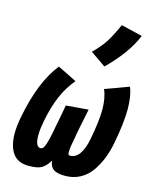

<svg xmlns="http://www.w3.org/2000/svg" viewBox="-119 -872 764 957"><g transform="rotate(15 263.0 -393.5)"><path d="M279.3 -626Q319.8 -666.5 340.8 -699.2Q361.8 -731.9 389.2 -793L499 -766.6Q460 -670.9 358.4 -571.3Q345.2 -580.6 318.8 -598.9Q292.5 -617.2 279.3 -626ZM223.1 -334Q242.7 -335.4 281 -338.6Q319.3 -341.8 338.4 -343.3Q333 -318.8 323.2 -269.8Q313.5 -220.7 311.5 -210.4Q310.5 -201.7 309.6 -197.8Q297.4 -138.2 297.4 -113.3Q297.4 -104 299.8 -100.8Q302.2 -97.7 307.6 -97.7Q364.7 -97.7 385.7 -205.1Q404.3 -302.7 404.3 -359.9Q404.3 -421.4 385.7 -462.4Q406.2 -469.7 447 -484.6Q487.8 -499.5 507.8 -507.3Q525.9 -463.4 525.9 -393.6Q525.9 -324.2 504.9 -215.3Q496.6 -171.4 481.9 -134.3Q467.3 -97.2 444.6 -64.5Q421.9 -31.7 387.2 -12.9Q352.5 5.9 309.6 5.9Q268.1 5.9 249.8 -7.1Q231.4 -20 228 -50.8Q210.4 -21 189 -8.1Q167.5 4.9 122.1 4.9Q64.5 4.9 38.6 -33Q12.7 -70.8 12.7 -133.8Q12.7 -170.4 21.5 -216.8Q58.1 -410.2 139.6 -512.2Q155.8 -504.4 189 -488Q222.2 -471.7 238.3 -463.4Q199.7 -417.5 175.8 -361.3Q151.9 -305.2 137.2 -228.5Q128.9 -184.6 128.9 -156.2Q128.9 -95.7 156.2 -95.7Q163.6 -95.7 169.4 -102.5Q175.3 -109.4 180.4 -125.5Q185.5 -141.6 188.5 -154.5Q191.4 -167.5 196.8 -192.9Q197.3 -195.3 198 -200Q198.7 -204.6 199.2 -207Q215.8 -290.5 223.1 -334Z"/></g></svg>

Font: Fantasque Sans Mono
Style: Bold Italic
Weight: 700
Italic angle: -11°
Monospace: yes
Designer: Jany Belluz
Version: Version 1.7.1